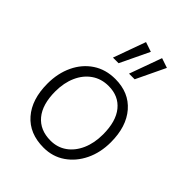

<svg xmlns="http://www.w3.org/2000/svg" viewBox="-214 -866 989 989"><g transform="rotate(45 280.5 -371.0)"><path d="M289 -504Q388 -504 445.5 -437.5Q503 -371 503 -257Q503 -182 474 -122Q445 -62 394 -27Q343 8 277 8Q174 8 116 -58.5Q58 -125 58 -240Q58 -315 86.5 -375Q115 -435 167 -469.5Q219 -504 289 -504ZM277 -43Q327 -43 365 -70Q403 -97 424.5 -145.5Q446 -194 446 -257Q446 -352 404.5 -403Q363 -454 290 -454Q237 -454 197.5 -426.5Q158 -399 136.5 -350.5Q115 -302 115 -240Q115 -145 157.5 -94Q200 -43 277 -43ZM360 -573H319L383 -750L436 -732ZM243 -573H202L266 -750L319 -732Z"/></g></svg>

Font: Livvic Light
Style: Regular
Weight: 300
Designer: Jacques Le Bailly, Baron von Fonthausen
Version: Version 1.001; ttfautohint (v1.8.2)